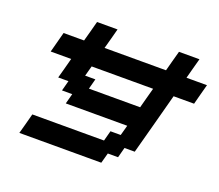

<svg xmlns="http://www.w3.org/2000/svg" viewBox="-123 -801 1256 1101"><g transform="rotate(20 504.5 -250.0)"><path d="M91.3 125H591.3L608.4 62.5H670.9L687.5 0H750Q767.1 -62.5 800.5 -187.5Q834 -312.5 850.6 -375H975.6Q981 -395.5 991.9 -437.3Q1002.9 -479 1008.8 -500H883.8Q889.2 -520.5 900.4 -562.3Q911.6 -604 917.5 -625H792.5Q786.6 -604 775.4 -562.3Q764.2 -520.5 758.8 -500H383.8Q389.6 -520.5 400.9 -562.3Q412.1 -604 417.5 -625H292.5Q287.1 -604 275.9 -562.3Q264.6 -520.5 258.8 -500H133.8Q128.4 -479 117.2 -437.5Q106 -396 100.6 -375H225.6Q220.2 -354 209 -312.3Q197.8 -270.5 191.9 -250H254.4L237.8 -187.5H300.3L283.7 -125H658.7L641.6 -62.5H579.1L562.5 0H125Q119.6 21 108.4 62.5Q97.2 104 91.3 125ZM691.9 -250H379.4L396 -312.5H333.5L350.6 -375H725.6Q719.7 -354 708.5 -312.3Q697.3 -270.5 691.9 -250Z"/></g></svg>

Font: Faithful 32x
Style: Oblique
Weight: 400
Foundry: Faithful Resource Pack
Version: Version 1.0; January 27, 2023